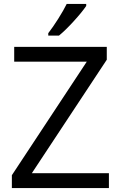

<svg xmlns="http://www.w3.org/2000/svg" viewBox="-20 -951 611 971"><path d="M530.8 0H40V-64.9L418.9 -639.2H51.8V-713.9H520V-648.9L141.1 -75.2H530.8ZM224.1 -783.2Q247.6 -813.5 274.7 -856.4Q301.8 -899.4 317.4 -931.2H416V-920.9Q394.5 -889.2 352.1 -842.8Q309.6 -796.4 278.3 -771H224.1Z"/></svg>

Font: Zoram GWebM
Style: Regular
Weight: 400
Foundry: Ascender Corporation
Version: Version 1.000